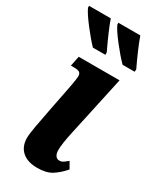

<svg xmlns="http://www.w3.org/2000/svg" viewBox="-202 -826 736 896"><g transform="rotate(30 166.5 -378.0)"><path d="M54 -89Q54 -107 62.5 -155Q71 -203 82 -258L109 -395Q118 -444 118 -455Q118 -470 110 -476Q102 -482 80 -482H63L74 -536H294L224 -213Q209 -145 209 -112Q209 -93 216.5 -82Q224 -71 237 -71Q247 -71 253.5 -74.5Q260 -78 268 -84.5Q276 -91 280 -94L300 -59Q271 -26 242 -8Q213 10 165 10Q112 10 83 -16Q54 -42 54 -89ZM-3 -756V-766H114Q131 -716 177 -619V-606H110Q81 -636 44.5 -683.5Q8 -731 -3 -756ZM155 -756V-766H273Q294 -707 336 -619L335 -606H270Q241 -635 203.5 -683Q166 -731 155 -756Z"/></g></svg>

Font: Noto Serif CondExtraBold
Style: Italic
Weight: 800
Width: 3
Italic angle: -12°
Designer: Monotype Design Team
Foundry: Monotype Imaging Inc.
Version: Version 1.001